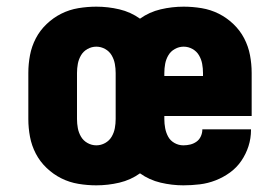

<svg xmlns="http://www.w3.org/2000/svg" viewBox="-20 -548 840 576"><path d="M269 8Q242 8 215 3.5Q188 -1 164 -13Q140 -25 120 -44Q100 -63 87.5 -87Q75 -111 70 -137.5Q65 -164 65 -191V-329Q65 -356 70 -382.5Q75 -409 87.5 -433Q100 -457 120 -476Q140 -495 164 -507Q188 -519 215 -523.5Q242 -528 269 -528Q304 -528 338 -520Q372 -512 400 -492Q428 -512 462 -520Q496 -528 531 -528Q558 -528 585 -523.5Q612 -519 636 -507Q660 -495 680 -476Q700 -457 712.5 -433Q725 -409 730 -382.5Q735 -356 735 -329V-200H473V-191Q473 -177 475.5 -163.5Q478 -150 484.5 -138Q491 -126 503.5 -119Q516 -112 530 -112Q541 -112 551 -114.5Q561 -117 569.5 -123Q578 -129 582.5 -139Q587 -149 587 -159V-160H733V-158Q733 -133 725.5 -109.5Q718 -86 704 -65.5Q690 -45 670 -30.5Q650 -16 627 -7Q604 2 579.5 5Q555 8 530 8Q496 8 462 0Q428 -8 400 -28Q372 -8 338 0Q304 8 269 8ZM473 -320H589V-329Q589 -343 586.5 -356.5Q584 -370 577 -382Q570 -394 557.5 -401Q545 -408 531 -408Q517 -408 504.5 -401Q492 -394 485 -382Q478 -370 475.5 -356.5Q473 -343 473 -329ZM269 -112Q283 -112 295.5 -119Q308 -126 315 -138Q322 -150 324.5 -163.5Q327 -177 327 -191V-329Q327 -343 324.5 -356.5Q322 -370 315 -382Q308 -394 295.5 -401Q283 -408 269 -408Q255 -408 242.5 -401Q230 -394 223 -382Q216 -370 213.5 -356.5Q211 -343 211 -329V-191Q211 -177 213.5 -163.5Q216 -150 223 -138Q230 -126 242.5 -119Q255 -112 269 -112Z"/></svg>

Font: Iosevka Aile Heavy
Style: Regular
Weight: 900
Designer: Belleve Invis
Foundry: Belleve Invis
Version: Version 31.1.0; ttfautohint (v1.8.4)